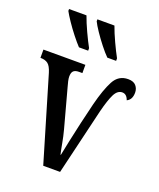

<svg xmlns="http://www.w3.org/2000/svg" viewBox="-142 -854 782 942"><g transform="rotate(20 249.5 -383.0)"><path d="M68 -438Q58 -471 43.5 -482Q29 -493 4 -493V-536H223V-493H205Q186 -493 177 -484.5Q168 -476 168 -455Q168 -446 171 -432Q174 -418 178 -405L233 -202Q242 -168 247.5 -137Q253 -106 259 -80H261Q267 -111 277 -158Q287 -205 299.5 -260Q312 -315 325 -367Q346 -450 370.5 -496Q395 -542 445 -542Q473 -542 486 -527Q499 -512 499 -491Q499 -454 473 -442Q463 -471 440 -471Q415 -471 399.5 -440Q384 -409 368 -345L286 0H198ZM312 -606Q294 -624 271.5 -652.5Q249 -681 229.5 -710Q210 -739 202 -756V-766H291Q303 -732 322.5 -690Q342 -648 358 -619V-606ZM164 -606Q147 -624 124.5 -652.5Q102 -681 82.5 -710Q63 -739 54 -756V-766H145Q157 -732 176.5 -690Q196 -648 212 -619V-606Z"/></g></svg>

Font: Noto Serif ExtraCondensed Medium
Style: Regular
Weight: 500
Width: 2
Designer: Monotype Design Team
Foundry: Monotype Imaging Inc.
Version: Version 2.015